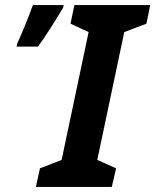

<svg xmlns="http://www.w3.org/2000/svg" viewBox="-20 -734 610 754"><path d="M137 -73 222 -106 328 -608 257 -641 272 -714H570L555 -641L468 -608L362 -106L436 -73L419 0H121ZM48 -564Q58 -585 78 -633.5Q98 -682 109 -714H230L228 -704Q208 -670 178 -623Q148 -576 129 -551H45Z"/></svg>

Font: Noto Sans Display Ex Bold Cond
Style: Italic
Weight: 800
Width: 3
Italic angle: -12°
Designer: Monotype Design team
Foundry: Monotype Imaging Inc.
Version: Version 1.000